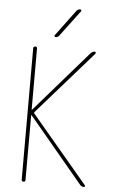

<svg xmlns="http://www.w3.org/2000/svg" viewBox="-62 -992 624 1033"><g transform="rotate(5 250.0 -475.0)"><path d="M94.7 -9.8V-719.7Q94.7 -729.5 105 -730Q115.2 -730.5 115.2 -719.7V-390.6Q115.2 -389.6 116.2 -389.6L118.2 -390.6L404.3 -719.7Q414.1 -729.5 426.8 -730.5Q430.7 -730.5 431.6 -726.6Q432.6 -722.7 430.7 -719.7L131.8 -378.9Q127.9 -374 130.9 -371.1L435.5 -9.8Q437.5 -6.8 436.5 -3.4Q435.5 0 431.6 0Q418 0 410.2 -9.8L118.2 -359.4Q117.2 -360.4 116.2 -360.4Q115.2 -360.4 115.2 -359.4V-9.8Q115.2 0 105 0Q94.7 0 94.7 -9.8ZM209 -790Q205.1 -790 203.6 -793.5Q202.1 -796.9 204.1 -799.8L308.6 -940.4Q316.4 -950.2 329.1 -950.2Q333 -950.2 334.5 -946.8Q335.9 -943.4 334 -940.4L228.5 -799.8Q220.7 -790 209 -790Z"/></g></svg>

Font: Rounded-X Mgen+ 1mn thin
Style: Regular
Weight: 100
Designer: [Source Han Sans]
Ryoko NISHIZUKA  (kana & ideographs); Paul D. Hunt (Latin, Greek & Cyrillic); Wenlong ZHANG  (bopomofo
Version: Version 1.059.20150602